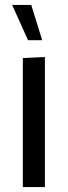

<svg xmlns="http://www.w3.org/2000/svg" viewBox="-20 -754 274 774"><path d="M72 0V-520L161 -524V0ZM93 -592 29 -734H106L150 -592Z"/></svg>

Font: Murecho Thin
Style: Regular
Weight: 400
Version: Version 1.010